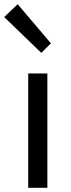

<svg xmlns="http://www.w3.org/2000/svg" viewBox="-42 -892 337 912"><path d="M92 -543H183V0H92ZM-22 -811 42 -872 200 -686 154 -641Z"/></svg>

Font: KaiGen Gothic CN Regular
Style: Regular
Weight: 400
Designer: Ryoko NISHIZUKA  (kana & ideographs); Paul D. Hunt (Latin, Greek & Cyrillic); Wenlong ZHANG  (bopomofo); Sandoll Communi
Foundry: Adobe Systems Incorporated
Version: Version 1.002.20150501